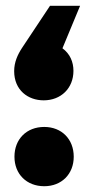

<svg xmlns="http://www.w3.org/2000/svg" viewBox="-20 -565 305 664"><path d="M131 -218C191 -218 234 -260 234 -320C234 -351 222 -379 196 -398L257 -545H153L56 -399C41 -376 29 -350 29 -319C29 -253 77 -218 131 -218ZM133 -126C72 -126 30 -84 30 -23C30 37 72 79 133 79C193 79 235 37 235 -23C235 -84 193 -126 133 -126Z"/></svg>

Font: Montserrat-Arabic Black
Style: Regular
Weight: 900
Designer: Mohamed Gaber
Foundry: Kief Type Foundry
Version: Version 5.008;PS 005.008;hotconv 1.0.88;makeotf.lib2.5.64775